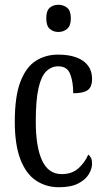

<svg xmlns="http://www.w3.org/2000/svg" viewBox="-20 -775 437 805"><path d="M227 10Q173 10 131 -18Q89 -46 65.5 -107Q42 -168 42 -265Q42 -372 66 -433.5Q90 -495 131 -520.5Q172 -546 223 -546Q291 -546 328.5 -519.5Q366 -493 366 -444Q366 -410 347.5 -397Q329 -384 287 -384Q287 -431 274.5 -464Q262 -497 224 -497Q196 -497 174.5 -476.5Q153 -456 141.5 -406Q130 -356 130 -266Q130 -159 156.5 -102Q183 -45 239 -45Q282 -45 309.5 -70Q337 -95 350 -127Q358 -121 362 -112Q366 -103 366 -89Q366 -68 352.5 -45Q339 -22 308.5 -6Q278 10 227 10ZM225 -641Q203 -641 188.5 -654Q174 -667 174 -698Q174 -730 188.5 -742.5Q203 -755 225 -755Q246 -755 261.5 -742.5Q277 -730 277 -698Q277 -667 261.5 -654Q246 -641 225 -641Z"/></svg>

Font: Noto Serif Khmer ExtraCondensed
Style: Regular
Weight: 400
Width: 2
Designer: Danh Hong and the Monotype Design Team
Foundry: Monotype Imaging Inc.
Version: Version 2.004; ttfautohint (v1.8.4.7-5d5b)